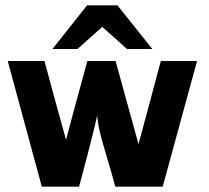

<svg xmlns="http://www.w3.org/2000/svg" viewBox="-20 -701 784 721"><path d="M177 -517 307 -681H421L552 -517H457L364 -600L271 -517ZM9 -472H147Q160 -422 187 -324Q214 -226 228 -176Q237 -212 308 -472H414Q428 -420 457 -316Q486 -212 500 -160L517 -222L584 -472H720L591 0H413Q402 -42 383 -105Q364 -168 355.5 -203Q347 -238 345 -268Q332 -205 277 0H137Z"/></svg>

Font: Coval
Style: Black
Weight: 1000
Foundry: Context Ltd
Version: Version 001.000